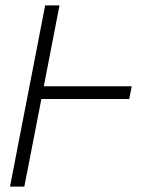

<svg xmlns="http://www.w3.org/2000/svg" viewBox="-20 -690 590 710"><path d="M17 0 147 -670H200L142 -371H467L458 -324H133L70 0Z"/></svg>

Font: Lode Dark Term
Style: Italic
Weight: 400
Italic angle: -11°
Monospace: yes
Designer: Belleve Invis
Foundry: Belleve Invis
Version: Version 29.2.0